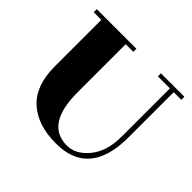

<svg xmlns="http://www.w3.org/2000/svg" viewBox="-143 -718 891 891"><g transform="rotate(45 302.5 -272.5)"><path d="M545 -244Q545 15 327 15Q206 15 138 -47Q70 -109 70 -234V-540H20V-560H280V-540H230V-223Q230 -14 370 -14Q427 -14 473.5 -70.5Q520 -127 520 -224V-540H441V-560H595V-540H545Z"/></g></svg>

Font: Rozha One
Style: Regular
Weight: 400
Designer: Tim Donaldson, Indian Type Foundry
Foundry: Indian Type Foundry
Version: Version 1.301;PS 1.0;hotconv 1.0.78;makeotf.lib2.5.61930; tt